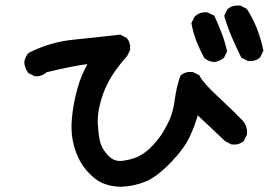

<svg xmlns="http://www.w3.org/2000/svg" viewBox="-20 -673 1040 714"><path d="M430.7 21.5Q395.5 21.5 364.7 9.3Q333 -3.4 303.2 -37.6Q273.4 -71.3 257.8 -121.6Q242.2 -171.9 247.1 -229.5Q252 -286.1 267.6 -342.3Q280.3 -390.1 305.2 -434.6Q250.5 -428.2 153.3 -404.3Q144 -396 133.3 -392.3Q122.6 -388.7 110.4 -389.6H108.4L106.9 -390.6L87.4 -400.4L85.4 -401.4L84 -403.3Q72.8 -419.4 70.3 -439.5V-440.4V-441.4Q72.8 -460 84.5 -474.1L85.4 -475.6L87.4 -476.6Q165 -516.6 253.4 -525.4Q339.8 -534.2 423.8 -543.9L426.8 -544.4L429.2 -543L448.7 -533.2L450.7 -532.2L451.7 -530.8Q466.3 -514.2 463.9 -488.3V-486.3L462.9 -484.9L453.1 -465.3L452.6 -464.4L451.7 -463.4Q386.7 -390.6 363.8 -324.7Q352.1 -292 347.2 -263.4Q342.3 -234.9 343.8 -210.4Q344.7 -193.8 346.4 -179.9Q348.1 -166 350.1 -155.3Q352.1 -144.5 355 -137.2Q362.8 -113.8 385.7 -91.3Q406.7 -70.8 437 -75.2Q470.7 -79.6 494.6 -91.3Q518.6 -103 540 -124Q562 -146 579.1 -170.4Q584.5 -178.7 589.8 -187.7Q595.2 -196.8 600.3 -206.8Q605.5 -216.8 610.4 -227.5Q624.5 -259.3 629.9 -302.2Q635.7 -347.2 649.9 -388.7L650.9 -391.6L652.8 -393.1Q669.4 -407.7 695.3 -405.3H697.3L698.7 -404.3L718.3 -394.5L721.2 -393.1L722.7 -390.1Q729.5 -377 747.6 -356.7Q765.6 -336.4 793.5 -311Q850.6 -257.8 882.3 -224.6Q900.9 -203.6 898.4 -173.8V-172.4L897.5 -170.4L887.7 -150.9L886.7 -148.9L885.3 -147.9Q868.7 -133.3 842.8 -135.7H840.8L839.4 -136.7L819.8 -146.5L818.4 -147L817.4 -147.9L715.3 -244.1Q703.6 -203.1 685.5 -164.6Q663.6 -118.2 613.3 -66.9Q563 -15.1 521.5 2Q479.5 19.5 430.7 21.5ZM774.4 -442.4Q754.9 -444.8 740.7 -456.5L739.3 -457.5L738.3 -459.5Q722.7 -489.3 710.4 -520Q704.6 -535.6 700 -551.5Q695.3 -567.4 692.4 -584L691.9 -587.4L693.4 -590.3L703.1 -609.9L704.1 -611.3L705.6 -612.8Q724.1 -629.4 750 -627H751.5L753.4 -626L773.9 -616.2L776.9 -614.7L778.3 -611.3Q780.3 -606.9 782.2 -602.5Q784.2 -598.1 786.1 -594Q788.1 -589.8 789.8 -585.4Q791.5 -581.1 793.5 -576.7Q795.4 -572.3 797.1 -567.9Q798.8 -563.5 800.5 -559.1Q802.2 -554.7 804.2 -550.3Q815.9 -519.5 823.7 -485.8L824.7 -482.4L823.2 -479L813.5 -459.5L812.5 -457.5L810.5 -456.1Q802.7 -450.2 794.2 -446.8Q785.6 -443.4 776.4 -442.4H775.4ZM899.9 -447.3 880.4 -457 877.4 -458.5 876 -461.4Q858.4 -497.1 842.8 -533.2Q826.7 -569.8 814.9 -610.4L814 -614.3L815.4 -617.7L825.2 -637.2L826.2 -639.2L828.1 -640.6Q846.7 -654.8 872.1 -652.3H874L875.5 -651.4L895 -641.6L897.5 -640.1L898.9 -638.2Q920.9 -604 936 -565.4Q950.7 -527.3 959 -487.3L959.5 -483.9L958 -481L948.2 -461.4L947.3 -459.5L945.8 -458.5Q929.2 -443.8 903.3 -446.3H901.4Z"/></svg>

Font: NaikaiFont
Style: Bold
Weight: 700
Version: Version 1.89